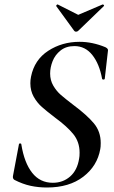

<svg xmlns="http://www.w3.org/2000/svg" viewBox="-20 -822 507 854"><path d="M44 -22Q35 -28 38 -41L64 -179Q64 -184 69.5 -184Q75 -184 75 -179Q88 -98 123 -53.5Q158 -9 215 -9Q260 -9 292 -37Q324 -65 332 -117Q334 -126 334 -143Q334 -191 306 -225.5Q278 -260 226 -298Q188 -327 166.5 -346Q145 -365 130 -391.5Q115 -418 115 -452Q115 -466 118 -481Q133 -556 194.5 -596Q256 -636 334 -636Q391 -636 449 -612Q463 -605 460 -595L446 -472Q445 -468 440 -468Q435 -468 434 -472Q422 -538 390.5 -577.5Q359 -617 311 -617Q274 -617 249.5 -597.5Q225 -578 214 -550Q203 -522 203 -495Q203 -465 217 -441Q231 -417 250.5 -400Q270 -383 308 -354Q367 -310 397.5 -273.5Q428 -237 428 -186Q428 -168 426 -159Q413 -84 350.5 -36Q288 12 189 12Q151 12 116 4.5Q81 -3 44 -22ZM230 -796Q230 -798 232.5 -800.5Q235 -803 237 -802L328 -756L436 -802H437Q440 -802 442 -799.5Q444 -797 442 -795L328 -685Q324 -681 318 -681Q313 -681 310 -685L230 -795Z"/></svg>

Font: Cormorant Infant SemiBold
Style: Italic
Weight: 600
Italic angle: -10°
Designer: Christian Thalmann (Catharsis Fonts)
Foundry: Catharsis Fonts
Version: Version 4.000